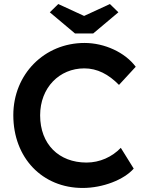

<svg xmlns="http://www.w3.org/2000/svg" viewBox="-20 -922 724 952"><path d="M390 10C490 10 595 -31 643 -86L579 -189C536 -144 475 -116 409 -116C272 -116 179 -207 179 -350C179 -488 275 -583 398 -583C462 -583 518 -554 570 -501L653 -591C600 -662 499 -709 399 -709C200 -709 46 -554 46 -351C46 -139 190 10 390 10ZM227 -861 352 -756H442L567 -861L525 -902L397 -843L269 -902Z"/></svg>

Font: Easer Grotesk Medium
Style: Regular
Weight: 500
Designer: Boardeaser, Bonnie Shaver-Troup, Thomas Jockin
Foundry: Lexend
Version: Version 1.001;Glyphs 3.1.2 (3151)